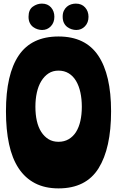

<svg xmlns="http://www.w3.org/2000/svg" viewBox="-20 -1032 648 1063"><path d="M304 -830Q453 -830 524 -724Q595 -618 595 -416Q595 -211 525.5 -100Q456 11 304 11Q229 11 174 -17.5Q119 -46 83 -100.5Q47 -155 30 -234.5Q13 -314 13 -416Q13 -621 84 -725.5Q155 -830 304 -830ZM304 -247Q336 -247 360.5 -261.5Q385 -276 401 -301.5Q417 -327 425 -362.5Q433 -398 433 -441Q433 -484 425 -520.5Q417 -557 401 -584Q385 -611 360.5 -626Q336 -641 304 -641Q272 -641 248.5 -625.5Q225 -610 208.5 -583Q192 -556 184 -519.5Q176 -483 176 -441Q176 -398 184 -362.5Q192 -327 208.5 -301.5Q225 -276 248.5 -261.5Q272 -247 304 -247ZM138 -939Q138 -978 161.5 -995Q185 -1012 212 -1012Q244 -1012 262.5 -991Q281 -970 281 -939Q281 -907 261.5 -886.5Q242 -866 213 -866Q201 -866 188 -870Q175 -874 163.5 -882.5Q152 -891 145 -905Q138 -919 138 -939ZM327 -940Q327 -959 333.5 -972.5Q340 -986 350.5 -995Q361 -1004 374 -1008Q387 -1012 400 -1012Q432 -1012 451 -991Q470 -970 470 -939Q470 -907 450.5 -886.5Q431 -866 402 -866Q390 -866 377 -870Q364 -874 352.5 -882.5Q341 -891 334 -905Q327 -919 327 -940Z"/></svg>

Font: Ranchers
Style: Regular
Weight: 400
Designer: Pablo Impallari, Brenda Gallo
Foundry: Pablo Impallari, Brenda Gallo
Version: Version 1.000; ttfautohint (v0.8) -G 200 -r 50